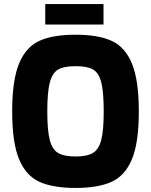

<svg xmlns="http://www.w3.org/2000/svg" viewBox="-20 -920 744 946"><path d="M40 -371Q40 -525 74 -607Q108 -689 174.5 -719Q241 -749 352 -749Q463 -749 529.5 -719Q596 -689 630 -607Q664 -525 664 -371Q664 -217 630 -135.5Q596 -54 529.5 -24Q463 6 352 6Q241 6 174.5 -24Q108 -54 74 -135.5Q40 -217 40 -371ZM491 -371Q491 -467 479 -514Q467 -561 438.5 -577.5Q410 -594 352 -594Q295 -594 266.5 -577.5Q238 -561 225.5 -514Q213 -467 213 -371Q213 -278 225 -231Q237 -184 266 -166.5Q295 -149 352 -149Q409 -149 438 -166.5Q467 -184 479 -231Q491 -278 491 -371ZM203 -900H490V-799H203Z"/></svg>

Font: Exo ExtraBold
Style: Regular
Weight: 800
Designer: Natanael Gama
Foundry: Natanael Gama
Version: Version 1.500